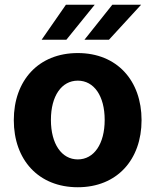

<svg xmlns="http://www.w3.org/2000/svg" viewBox="-20 -776 654 807"><path d="M307 11C472 11 575 -105 575 -271C575 -437 472 -553 307 -553C141 -553 38 -437 38 -271C38 -105 141 11 307 11ZM155 -609H259L378 -756H257ZM194 -272C194 -373 239 -437 307 -437C375 -437 420 -373 420 -272C420 -171 375 -106 307 -106C239 -106 194 -171 194 -272ZM335 -609H438L573 -756H452Z"/></svg>

Font: Wafeq
Style: Bold
Weight: 700
Designer: Rasmus Andersson & Azza Alameddine
Foundry: Google & TypeTogether
Version: Version 3.000;FEAKit 1.0